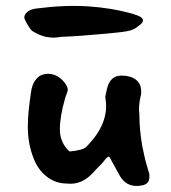

<svg xmlns="http://www.w3.org/2000/svg" viewBox="-20 -619 564 635"><path d="M181 -497Q132 -487 86 -517Q83 -519 75 -531Q67 -543 62 -555Q56 -568 73 -582Q87 -590 102 -591Q194 -603 271.5 -598Q349 -593 420 -573L437 -567Q458 -558 451 -545Q447 -539 435 -531Q430 -526 421 -522Q413 -518 398.5 -515.5Q384 -513 364 -511Q303 -505 257.5 -501.5Q212 -498 181 -497ZM434 -4Q396 -3 376 -38L343 -98Q339 -105 329 -93Q319 -80 313 -74L300 -61L287 -47Q249 -6 201 -12Q164 -12 134.5 -35Q105 -58 91 -96Q72 -143 72 -201Q72 -224 74.5 -249.5Q77 -275 80 -296Q83 -317 84 -323Q89 -347 103 -361Q117 -375 139 -375Q161 -375 179 -360.5Q197 -346 203 -329Q204 -327 204 -319L195 -293Q178 -233 178 -191Q178 -147 210 -118Q254 -122 265 -133Q345 -213 328 -298L333 -322Q343 -369 381 -369Q412 -369 429.5 -355.5Q447 -342 447 -316Q447 -308 446 -305Q437 -268 441 -239Q441 -214 443.5 -187.5Q446 -161 451 -133Q454 -119 458 -101Q462 -83 465 -74L474 -43V-33Q474 -11 451 -6Q445 -5 440.5 -4.5Q436 -4 434 -4Z"/></svg>

Font: Mansalva
Style: Regular
Weight: 400
Designer: Carolina Short
Foundry: Carolina Short
Version: Version 2.112; ttfautohint (v1.8.4.7-5d5b)